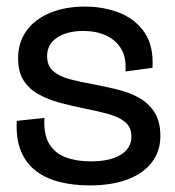

<svg xmlns="http://www.w3.org/2000/svg" viewBox="-20 -550 530 583"><path d="M252 13Q203 13 161 2.5Q119 -8 89 -31Q59 -54 43.5 -91.5Q28 -129 31 -183L115 -192Q112 -143 129 -114Q146 -85 179 -72.5Q212 -60 255 -60Q314 -60 346.5 -80Q379 -100 379 -135Q379 -163 361 -178.5Q343 -194 311.5 -203Q280 -212 239 -220Q199 -228 162 -238Q125 -248 96.5 -264Q68 -280 51.5 -306Q35 -332 35 -373Q35 -421 60 -456Q85 -491 131 -510.5Q177 -530 238 -530Q295 -530 343 -511Q391 -492 419 -451Q447 -410 443 -344L361 -333Q364 -376 347.5 -402.5Q331 -429 301.5 -442.5Q272 -456 233 -456Q183 -456 153 -435.5Q123 -415 123 -380Q123 -350 141.5 -334Q160 -318 192 -309.5Q224 -301 264 -294Q300 -287 335.5 -278.5Q371 -270 400.5 -254Q430 -238 448.5 -210Q467 -182 467 -137Q467 -91 441 -57Q415 -23 367 -5Q319 13 252 13Z"/></svg>

Font: Bricolage Grotesque 96pt ExtraBold 96pt
Style: Regular
Weight: 400
Version: Version 1.001;gftools[0.9.33.dev8+g029e19f]